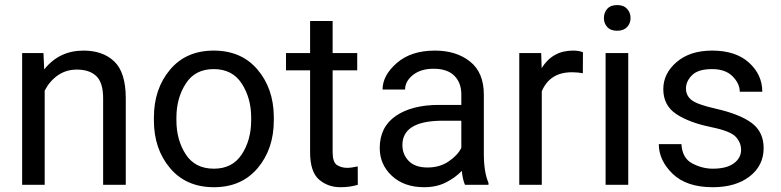

<svg xmlns="http://www.w3.org/2000/svg" viewBox="-20 -741 3132 770"><path d="M288.1 -461.9Q244.6 -461.9 211.4 -438.5Q178.2 -415 159.2 -377.4V0H68.8V-528.3H154.3L157.2 -462.4Q217.3 -538.1 314.9 -538.1Q392.6 -538.1 438.2 -494.6Q483.9 -451.2 484.4 -348.6V0H393.6V-347.2Q393.6 -409.2 366.5 -435.5Q339.4 -461.9 288.1 -461.9Z M597.2 -269.5Q597.2 -384.3 661.6 -461.2Q726.1 -538.1 836.9 -538.1Q947.8 -538.1 1012.2 -462.6Q1076.7 -387.2 1078.1 -274.4V-258.3Q1078.1 -143.6 1013.4 -66.9Q948.7 9.8 837.9 9.8Q726.6 9.8 661.9 -66.9Q597.2 -143.6 597.2 -258.3ZM687.5 -258.3Q687.5 -179.7 724.9 -122.1Q762.2 -64.5 837.9 -64.5Q911.6 -64.5 949.2 -121.3Q986.8 -178.2 987.3 -256.8V-269.5Q987.3 -347.2 949.7 -405.5Q912.1 -463.9 836.9 -463.9Q762.2 -463.9 724.9 -405.5Q687.5 -347.2 687.5 -269.5Z M1415 0Q1384.3 9.8 1345.2 9.8Q1294.9 9.8 1259.3 -21Q1223.6 -51.8 1223.6 -131.3V-459H1127V-528.3H1223.6V-656.7H1314V-528.3H1412.6V-459H1314V-130.9Q1314 -90.3 1331.5 -79.1Q1349.1 -67.9 1372.1 -67.9Q1389.2 -67.9 1414.6 -73.7Z M1844.7 0Q1835.9 -19 1832 -55.7Q1806.6 -28.8 1768.6 -9.5Q1730.5 9.8 1681.6 9.8Q1600.6 9.8 1551.8 -35.6Q1502.9 -81.1 1502.9 -147Q1502.9 -231.9 1567.4 -276.1Q1631.8 -320.3 1740.7 -320.3H1830.1V-362.3Q1830.1 -409.2 1802 -437.3Q1773.9 -465.3 1718.8 -465.3Q1667.5 -465.3 1636 -440.2Q1604.5 -415 1604.5 -381.8H1514.2Q1514.2 -438.5 1571.3 -488.3Q1628.4 -538.1 1724.1 -538.1Q1810.1 -538.1 1865.2 -494.1Q1920.4 -450.2 1920.4 -361.3V-124Q1920.4 -50.8 1939 -7.8V0ZM1694.8 -69.3Q1743.7 -69.3 1779.5 -93.8Q1815.4 -118.2 1830.1 -147.9V-256.8H1746.1Q1593.8 -253.9 1593.8 -159.2Q1593.8 -121.6 1619.1 -95.5Q1644.5 -69.3 1694.8 -69.3Z M2273.4 -451.2Q2185.1 -451.2 2152.8 -375V0H2062.5V-528.3H2150.4L2152.3 -467.8Q2195.8 -538.1 2277.8 -538.1Q2303.2 -538.1 2317.9 -531.2L2317.4 -447.3Q2297.4 -451.2 2273.4 -451.2Z M2401.9 -668.5Q2401.9 -690.4 2415.3 -705.6Q2428.7 -720.7 2455.1 -720.7Q2481 -720.7 2494.9 -705.6Q2508.8 -690.4 2508.8 -668.5Q2508.8 -647.5 2494.9 -632.6Q2481 -617.7 2455.1 -617.7Q2428.7 -617.7 2415.3 -632.6Q2401.9 -647.5 2401.9 -668.5ZM2499.5 -528.3V0H2408.7V-528.3Z M2952.1 -140.1Q2952.1 -168.9 2930.9 -192.1Q2909.7 -215.3 2833 -231Q2744.6 -249 2692.4 -283.4Q2640.1 -317.9 2640.1 -383.8Q2640.1 -446.3 2693.6 -492.2Q2747.1 -538.1 2835.9 -538.1Q2930.7 -538.1 2983.9 -489.7Q3037.1 -441.4 3037.1 -373H2946.8Q2946.8 -405.8 2918 -434.8Q2889.2 -463.9 2835.9 -463.9Q2779.8 -463.9 2755.4 -439.5Q2731 -415 2731 -386.2Q2731 -357.4 2753.7 -339.6Q2776.4 -321.8 2850.1 -305.2Q2947.3 -283.2 2994.9 -247.6Q3042.5 -211.9 3042.5 -147Q3042.5 -77.1 2986.6 -33.7Q2930.7 9.8 2838.4 9.8Q2733.4 9.8 2677.7 -43.9Q2622.1 -97.7 2622.1 -163.1H2712.9Q2715.8 -106.9 2756.1 -85.7Q2796.4 -64.5 2838.4 -64.5Q2893.6 -64.5 2922.9 -85.9Q2952.1 -107.4 2952.1 -140.1Z"/></svg>

Font: Roboto21382017
Style: Regular
Weight: 400
Designer: Christian Robertson
Foundry: Google
Version: Version 2.138; 2017